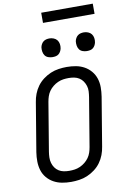

<svg xmlns="http://www.w3.org/2000/svg" viewBox="-117 -1191 834 1265"><g transform="rotate(-10 300.0 -558.0)"><path d="M254 8Q222 8 192.5 2.5Q163 -3 137.5 -17Q112 -31 93 -53.5Q74 -76 65.5 -104Q57 -132 56.5 -162.5Q56 -193 61 -225L115 -550Q119 -577 129 -603.5Q139 -630 156 -653.5Q173 -677 197 -695Q221 -713 247 -724Q273 -735 301 -739Q329 -743 355 -743Q387 -743 416.5 -737.5Q446 -732 471.5 -718Q497 -704 516 -681.5Q535 -659 544 -631Q553 -603 553 -572.5Q553 -542 548 -510L494 -185Q490 -158 480 -131.5Q470 -105 453 -81.5Q436 -58 412 -40Q388 -22 362 -11Q336 0 308 4Q280 8 254 8ZM254 -66Q272 -66 290 -68.5Q308 -71 326 -79Q344 -87 359.5 -99.5Q375 -112 386 -127.5Q397 -143 403 -161Q409 -179 412 -197L466 -522Q469 -541 470 -560Q471 -579 465.5 -596.5Q460 -614 450 -628.5Q440 -643 425 -652.5Q410 -662 392 -665.5Q374 -669 355 -669Q337 -669 319 -666.5Q301 -664 283 -656Q265 -648 249.5 -635.5Q234 -623 223 -607.5Q212 -592 206 -574Q200 -556 197 -538L143 -213Q140 -194 139.5 -175Q139 -156 144 -138.5Q149 -121 159 -106.5Q169 -92 184 -82.5Q199 -73 217 -69.5Q235 -66 254 -66ZM505 -823Q491 -823 477 -828Q463 -833 455 -844Q447 -855 444.5 -870Q442 -885 444 -900Q446 -910 451.5 -920Q457 -930 465.5 -936.5Q474 -943 484.5 -945.5Q495 -948 506 -948Q520 -948 534 -942.5Q548 -937 556.5 -926Q565 -915 567.5 -900Q570 -885 567 -870Q565 -860 559.5 -850Q554 -840 545.5 -833.5Q537 -827 526.5 -825Q516 -823 505 -823ZM275 -823Q261 -823 247 -828Q233 -833 225 -844Q217 -855 214.5 -870Q212 -885 214 -900Q216 -910 221.5 -920Q227 -930 235.5 -936.5Q244 -943 254.5 -945.5Q265 -948 276 -948Q290 -948 304 -942.5Q318 -937 326.5 -926Q335 -915 337.5 -900Q340 -885 337 -870Q335 -860 329.5 -850Q324 -840 315.5 -833.5Q307 -827 296.5 -825Q286 -823 275 -823ZM252 -1056V-1124H597V-1056Z"/></g></svg>

Font: Iosevka Extended
Style: Italic
Weight: 400
Width: 7
Italic angle: -9°
Monospace: yes
Designer: Belleve Invis
Foundry: Belleve Invis
Version: Version 32.5.0; ttfautohint (v1.8.4)